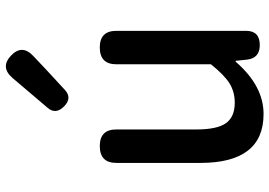

<svg xmlns="http://www.w3.org/2000/svg" viewBox="-153 -760 926 660"><g transform="rotate(-90 310.0 -430.0)"><path d="M248 13Q80 13 80 -204V-493Q80 -550 138 -550Q195 -550 195 -493V-218Q195 -147 216.5 -116.5Q238 -86 287 -86Q325 -86 355 -105Q384 -124 419 -168V-493Q419 -550 477 -550Q534 -550 534 -493V-275V-47Q534 0 485 0Q440 0 435 -44L431 -83H428Q345 13 248 13ZM270 -730 372 -850Q409 -893 449 -855Q489 -817 447 -778L396 -730L331 -670Q303 -644 274 -673Q245 -702 270 -730Z"/></g></svg>

Font: GenSenRounded TW M
Style: Regular
Weight: 500
Version: Version 1.501;PS 1;hotconv 16.6.51;makeotf.lib2.5.65220